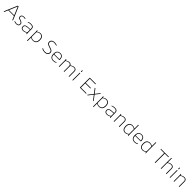

<svg xmlns="http://www.w3.org/2000/svg" viewBox="1465 -5063 9583 9583"><g transform="rotate(45 6256.0 -272.0)"><path d="M29 2Q14 2 14 -8Q14 -10 15 -12.5Q16 -15 17 -17L302 -686Q308 -702 331 -702H342Q365 -702 372 -686L658 -17Q658 -15 659 -12.5Q660 -10 660 -8Q660 2 646 2H641Q630 2 625.5 0Q621 -2 618 -10L537 -200H137L57 -10Q53 -2 48.5 0Q44 2 34 2ZM287 -552 151 -233H522L387 -552Q374 -582 362 -611.5Q350 -641 339 -670H337Q324 -641 312 -612Q300 -583 287 -552Z M896 9Q853 9 818.5 1Q784 -7 764 -17Q744 -27 744 -33Q744 -38 748.5 -47Q753 -56 757 -56Q762 -56 780.5 -48.5Q799 -41 829 -33Q859 -25 898 -25Q961 -25 996 -52.5Q1031 -80 1031 -129Q1031 -171 1012 -195Q993 -219 962.5 -233.5Q932 -248 898 -260Q864 -272 832 -286.5Q800 -301 779.5 -326.5Q759 -352 759 -395Q759 -460 803.5 -495Q848 -530 930 -530Q958 -530 984 -526Q1010 -522 1027 -516.5Q1044 -511 1044 -506Q1044 -501 1040 -491.5Q1036 -482 1031 -482Q1027 -482 996.5 -489.5Q966 -497 927 -497Q864 -497 830.5 -471Q797 -445 797 -398Q797 -364 814 -344.5Q831 -325 858.5 -313.5Q886 -302 917 -291Q956 -276 990.5 -258.5Q1025 -241 1047 -211.5Q1069 -182 1069 -132Q1069 -64 1023.5 -27.5Q978 9 896 9Z M1385 6Q1300 6 1255.5 -32.5Q1211 -71 1211 -144Q1211 -189 1229 -221.5Q1247 -254 1289 -274Q1331 -294 1404 -303Q1477 -312 1586 -312V-367Q1586 -427 1550.5 -461Q1515 -495 1423 -495Q1369 -495 1332.5 -486.5Q1296 -478 1276 -469Q1256 -460 1251 -460Q1246 -460 1243 -468Q1240 -476 1240 -480Q1240 -486 1256.5 -494.5Q1273 -503 1301 -511Q1329 -519 1361 -524Q1393 -529 1424 -529Q1529 -529 1576.5 -488Q1624 -447 1624 -366V-150Q1624 -76 1629 -47.5Q1634 -19 1634 -12Q1634 -6 1628.5 -3Q1623 0 1616 0Q1609 0 1605 -4Q1601 -8 1597.5 -23Q1594 -38 1588 -71Q1570 -53 1537.5 -35.5Q1505 -18 1465 -6Q1425 6 1385 6ZM1391 -27Q1424 -27 1461 -37Q1498 -47 1531.5 -64.5Q1565 -82 1586 -106V-279Q1484 -279 1418.5 -272Q1353 -265 1316 -250Q1279 -235 1264 -209Q1249 -183 1249 -145Q1249 -27 1391 -27Z M1880 208Q1864 208 1864 196V-373Q1864 -427 1861.5 -454.5Q1859 -482 1856.5 -494Q1854 -506 1854 -511Q1854 -516 1861 -519Q1868 -522 1875 -522Q1881 -522 1884 -518Q1887 -514 1890.5 -500Q1894 -486 1900 -456Q1938 -492 1990 -510.5Q2042 -529 2086 -529Q2196 -529 2253.5 -460.5Q2311 -392 2311 -261Q2311 -131 2249.5 -62.5Q2188 6 2071 6Q1974 6 1902 -46V196Q1902 208 1886 208ZM2069 -27Q2168 -27 2220 -87Q2272 -147 2272 -261Q2272 -376 2223 -436Q2174 -496 2081 -496Q2032 -496 1986 -476Q1940 -456 1902 -422V-87Q1937 -57 1979.5 -42Q2022 -27 2069 -27Z M2901 5Q2844 5 2790 -9Q2736 -23 2697 -50Q2686 -58 2686 -65Q2686 -73 2691 -80.5Q2696 -88 2703 -88Q2709 -88 2731 -74Q2753 -60 2795.5 -45.5Q2838 -31 2904 -31Q2991 -31 3039.5 -73Q3088 -115 3088 -180Q3088 -233 3061.5 -262Q3035 -291 2991.5 -308Q2948 -325 2899 -341Q2860 -353 2822 -366.5Q2784 -380 2753 -400.5Q2722 -421 2703.5 -452.5Q2685 -484 2685 -533Q2685 -611 2745 -661Q2805 -711 2911 -711Q2959 -711 3006 -700Q3053 -689 3078 -675Q3087 -669 3087 -661Q3087 -658 3083.5 -650Q3080 -642 3075 -642Q3066 -642 3046 -650Q3026 -658 2992 -666.5Q2958 -675 2907 -675Q2824 -675 2774.5 -637Q2725 -599 2725 -533Q2725 -482 2751.5 -453.5Q2778 -425 2822 -408Q2866 -391 2918 -374Q2956 -362 2993.5 -348.5Q3031 -335 3061.5 -314.5Q3092 -294 3110 -261.5Q3128 -229 3128 -180Q3128 -126 3100.5 -84Q3073 -42 3022 -18.5Q2971 5 2901 5Z M3506 6Q3386 6 3324 -61.5Q3262 -129 3262 -259Q3262 -392 3319.5 -460.5Q3377 -529 3490 -529Q3704 -529 3704 -270Q3704 -263 3696.5 -255Q3689 -247 3680 -247H3301Q3301 -144 3350 -86Q3399 -28 3506 -28Q3563 -28 3599 -40Q3635 -52 3653.5 -63.5Q3672 -75 3677 -75Q3682 -75 3685 -67.5Q3688 -60 3688 -55Q3688 -45 3662.5 -30.5Q3637 -16 3595.5 -5Q3554 6 3506 6ZM3301 -279H3666Q3666 -496 3488 -496Q3397 -496 3349 -441Q3301 -386 3301 -279Z M3915 2Q3899 2 3899 -10V-373Q3899 -427 3896.5 -454.5Q3894 -482 3891.5 -494Q3889 -506 3889 -511Q3889 -516 3896 -519Q3903 -522 3910 -522Q3916 -522 3919 -518Q3922 -514 3925.5 -499.5Q3929 -485 3936 -453Q3952 -470 3983 -487.5Q4014 -505 4051.5 -517Q4089 -529 4127 -529Q4179 -529 4218 -509.5Q4257 -490 4275 -442Q4294 -465 4327 -484.5Q4360 -504 4399 -516.5Q4438 -529 4476 -529Q4635 -529 4635 -370V-10Q4635 2 4619 2H4614Q4597 2 4597 -10V-370Q4597 -496 4470 -496Q4433 -496 4395 -483Q4357 -470 4326.5 -450.5Q4296 -431 4283 -413Q4286 -393 4286 -370V-10Q4286 2 4270 2H4264Q4248 2 4248 -10V-370Q4248 -496 4121 -496Q4091 -496 4055.5 -486Q4020 -476 3988.5 -458.5Q3957 -441 3937 -418V-10Q3937 2 3921 2Z M4876 2Q4860 2 4860 -10V-513Q4860 -525 4876 -525H4882Q4898 -525 4898 -513V-10Q4898 2 4882 2ZM4879 -595Q4859 -595 4859 -607V-687Q4859 -699 4879 -699Q4899 -699 4899 -687V-607Q4899 -595 4879 -595Z M5405 0Q5389 0 5389 -14V-686Q5389 -700 5405 -700H5814Q5826 -700 5826 -686V-678Q5826 -664 5814 -664H5429V-376H5784Q5796 -376 5796 -362V-354Q5796 -340 5784 -340H5429V-36H5814Q5826 -36 5826 -22V-14Q5826 0 5814 0Z M5926 2Q5914 2 5910 -1.5Q5906 -5 5906 -8Q5906 -11 5909.5 -15.5Q5913 -20 5919 -27L6109 -273L5937 -498Q5933 -503 5930 -508Q5927 -513 5927 -517Q5927 -525 5943 -525H5950Q5961 -525 5967 -518L6134 -301L6300 -511Q6306 -520 6310 -522.5Q6314 -525 6323 -525H6327Q6338 -525 6341.5 -521.5Q6345 -518 6345 -515Q6345 -512 6340.5 -506Q6336 -500 6333 -495L6155 -272L6345 -25Q6357 -10 6357 -6Q6357 2 6341 2H6333Q6320 2 6312 -8L6132 -243L5949 -7Q5941 2 5929 2Z M6539 208Q6523 208 6523 196V-373Q6523 -427 6520.5 -454.5Q6518 -482 6515.5 -494Q6513 -506 6513 -511Q6513 -516 6520 -519Q6527 -522 6534 -522Q6540 -522 6543 -518Q6546 -514 6549.5 -500Q6553 -486 6559 -456Q6597 -492 6649 -510.5Q6701 -529 6745 -529Q6855 -529 6912.5 -460.5Q6970 -392 6970 -261Q6970 -131 6908.5 -62.5Q6847 6 6730 6Q6633 6 6561 -46V196Q6561 208 6545 208ZM6728 -27Q6827 -27 6879 -87Q6931 -147 6931 -261Q6931 -376 6882 -436Q6833 -496 6740 -496Q6691 -496 6645 -476Q6599 -456 6561 -422V-87Q6596 -57 6638.5 -42Q6681 -27 6728 -27Z M7294 6Q7209 6 7164.5 -32.5Q7120 -71 7120 -144Q7120 -189 7138 -221.5Q7156 -254 7198 -274Q7240 -294 7313 -303Q7386 -312 7495 -312V-367Q7495 -427 7459.5 -461Q7424 -495 7332 -495Q7278 -495 7241.5 -486.5Q7205 -478 7185 -469Q7165 -460 7160 -460Q7155 -460 7152 -468Q7149 -476 7149 -480Q7149 -486 7165.5 -494.5Q7182 -503 7210 -511Q7238 -519 7270 -524Q7302 -529 7333 -529Q7438 -529 7485.5 -488Q7533 -447 7533 -366V-150Q7533 -76 7538 -47.5Q7543 -19 7543 -12Q7543 -6 7537.5 -3Q7532 0 7525 0Q7518 0 7514 -4Q7510 -8 7506.5 -23Q7503 -38 7497 -71Q7479 -53 7446.5 -35.5Q7414 -18 7374 -6Q7334 6 7294 6ZM7300 -27Q7333 -27 7370 -37Q7407 -47 7440.5 -64.5Q7474 -82 7495 -106V-279Q7393 -279 7327.5 -272Q7262 -265 7225 -250Q7188 -235 7173 -209Q7158 -183 7158 -145Q7158 -27 7300 -27Z M7789 2Q7773 2 7773 -10V-373Q7773 -427 7770.5 -454.5Q7768 -482 7765.5 -494Q7763 -506 7763 -511Q7763 -516 7770 -519Q7777 -522 7784 -522Q7790 -522 7793 -518Q7796 -514 7799.5 -499.5Q7803 -485 7810 -453Q7827 -470 7859 -487.5Q7891 -505 7930.5 -517Q7970 -529 8009 -529Q8176 -529 8176 -370V-10Q8176 2 8159 2H8155Q8138 2 8138 -10V-370Q8138 -496 8003 -496Q7971 -496 7934.5 -486Q7898 -476 7865 -458.5Q7832 -441 7811 -418V-10Q7811 2 7795 2Z M8578 6Q8470 6 8414 -62.5Q8358 -131 8358 -262Q8358 -393 8418.5 -461Q8479 -529 8594 -529Q8691 -529 8763 -478V-740Q8763 -752 8779 -752H8785Q8801 -752 8801 -740V-150Q8801 -76 8806 -47.5Q8811 -19 8811 -12Q8811 -6 8805.5 -3Q8800 0 8793 0Q8786 0 8782 -4Q8778 -8 8774.5 -23Q8771 -38 8765 -71Q8727 -32 8674.5 -13Q8622 6 8578 6ZM8583 -27Q8632 -27 8678.5 -47.5Q8725 -68 8763 -103V-436Q8728 -466 8686 -481Q8644 -496 8599 -496Q8500 -496 8448.5 -436Q8397 -376 8397 -262Q8397 -147 8444.5 -87Q8492 -27 8583 -27Z M9248 6Q9128 6 9066 -61.5Q9004 -129 9004 -259Q9004 -392 9061.5 -460.5Q9119 -529 9232 -529Q9446 -529 9446 -270Q9446 -263 9438.5 -255Q9431 -247 9422 -247H9043Q9043 -144 9092 -86Q9141 -28 9248 -28Q9305 -28 9341 -40Q9377 -52 9395.5 -63.5Q9414 -75 9419 -75Q9424 -75 9427 -67.5Q9430 -60 9430 -55Q9430 -45 9404.5 -30.5Q9379 -16 9337.5 -5Q9296 6 9248 6ZM9043 -279H9408Q9408 -496 9230 -496Q9139 -496 9091 -441Q9043 -386 9043 -279Z M9809 6Q9701 6 9645 -62.5Q9589 -131 9589 -262Q9589 -393 9649.5 -461Q9710 -529 9825 -529Q9922 -529 9994 -478V-740Q9994 -752 10010 -752H10016Q10032 -752 10032 -740V-150Q10032 -76 10037 -47.5Q10042 -19 10042 -12Q10042 -6 10036.5 -3Q10031 0 10024 0Q10017 0 10013 -4Q10009 -8 10005.5 -23Q10002 -38 9996 -71Q9958 -32 9905.5 -13Q9853 6 9809 6ZM9814 -27Q9863 -27 9909.5 -47.5Q9956 -68 9994 -103V-436Q9959 -466 9917 -481Q9875 -496 9830 -496Q9731 -496 9679.5 -436Q9628 -376 9628 -262Q9628 -147 9675.5 -87Q9723 -27 9814 -27Z M10692 2Q10676 2 10676 -10V-664H10427Q10415 -664 10415 -678V-686Q10415 -700 10427 -700H10962Q10974 -700 10974 -686V-678Q10974 -664 10962 -664H10716V-10Q10716 2 10700 2Z M11112 2Q11096 2 11096 -10V-740Q11096 -752 11112 -752H11118Q11134 -752 11134 -740V-454Q11153 -472 11184.5 -489Q11216 -506 11254.5 -517.5Q11293 -529 11332 -529Q11499 -529 11499 -370V-10Q11499 2 11482 2H11478Q11461 2 11461 -10V-370Q11461 -496 11326 -496Q11294 -496 11257.5 -486Q11221 -476 11188 -458.5Q11155 -441 11134 -418V-10Q11134 2 11118 2Z M11743 2Q11727 2 11727 -10V-513Q11727 -525 11743 -525H11749Q11765 -525 11765 -513V-10Q11765 2 11749 2ZM11746 -595Q11726 -595 11726 -607V-687Q11726 -699 11746 -699Q11766 -699 11766 -687V-607Q11766 -595 11746 -595Z M12021 2Q12005 2 12005 -10V-373Q12005 -427 12002.5 -454.5Q12000 -482 11997.5 -494Q11995 -506 11995 -511Q11995 -516 12002 -519Q12009 -522 12016 -522Q12022 -522 12025 -518Q12028 -514 12031.5 -499.5Q12035 -485 12042 -453Q12059 -470 12091 -487.5Q12123 -505 12162.5 -517Q12202 -529 12241 -529Q12408 -529 12408 -370V-10Q12408 2 12391 2H12387Q12370 2 12370 -10V-370Q12370 -496 12235 -496Q12203 -496 12166.5 -486Q12130 -476 12097 -458.5Q12064 -441 12043 -418V-10Q12043 2 12027 2Z"/></g></svg>

Font: Asap Semi Expanded Thin
Style: Regular
Weight: 100
Width: 6
Designer: Pablo Cosgaya
Foundry: Omnibus-Type
Version: Version 3.001; ttfautohint (v1.8.4.7-5d5b)